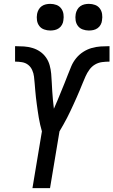

<svg xmlns="http://www.w3.org/2000/svg" viewBox="-20 -974 587 994"><path d="M148 0 197 -294Q192 -311 188 -328.5Q184 -346 181 -363.5Q178 -381 175.5 -398.5Q173 -416 170.5 -434Q168 -452 166 -470Q164 -488 162.5 -506Q161 -524 159.5 -542Q158 -560 156 -577.5Q154 -595 146.5 -611.5Q139 -628 125.5 -638.5Q112 -649 94 -652Q76 -655 58 -655V-735Q81 -735 104 -733.5Q127 -732 148.5 -725.5Q170 -719 188 -706.5Q206 -694 218.5 -676Q231 -658 237 -636.5Q243 -615 245 -592.5Q247 -570 248 -547Q249 -524 250.5 -501.5Q252 -479 254 -456.5Q256 -434 259 -411Q269 -433 278 -455Q287 -477 296 -499Q305 -521 314 -543Q323 -565 331.5 -587.5Q340 -610 349.5 -632Q359 -654 374.5 -673Q390 -692 411 -705.5Q432 -719 455 -725.5Q478 -732 501 -733.5Q524 -735 547 -735V-655Q528 -655 508.5 -652.5Q489 -650 472 -640Q455 -630 443 -613.5Q431 -597 423 -579Q415 -561 407.5 -542.5Q400 -524 392.5 -506Q385 -488 377 -470Q369 -452 361 -434.5Q353 -417 344.5 -399Q336 -381 327 -363.5Q318 -346 308 -328.5Q298 -311 288 -294L239 0ZM440 -816Q424 -816 408.5 -821.5Q393 -827 383.5 -839.5Q374 -852 371.5 -868.5Q369 -885 372 -902Q374 -913 380 -924Q386 -935 396 -942Q406 -949 417.5 -951.5Q429 -954 440 -954Q457 -954 472 -948.5Q487 -943 496.5 -930.5Q506 -918 508.5 -901.5Q511 -885 508 -868Q507 -857 501 -846Q495 -835 485 -828Q475 -821 463.5 -818.5Q452 -816 440 -816ZM240 -816Q224 -816 208.5 -821.5Q193 -827 183.5 -839.5Q174 -852 171.5 -868.5Q169 -885 172 -902Q174 -913 180 -924Q186 -935 196 -942Q206 -949 217.5 -951.5Q229 -954 240 -954Q257 -954 272 -948.5Q287 -943 296.5 -930.5Q306 -918 308.5 -901.5Q311 -885 308 -868Q307 -857 301 -846Q295 -835 285 -828Q275 -821 263.5 -818.5Q252 -816 240 -816Z"/></svg>

Font: Iosevka Curly Medium Oblique
Style: Regular
Weight: 500
Italic angle: -9°
Monospace: yes
Designer: Belleve Invis
Foundry: Belleve Invis
Version: Version 11.1.0; ttfautohint (v1.8.3)